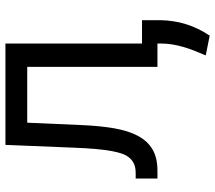

<svg xmlns="http://www.w3.org/2000/svg" viewBox="-62 -523 773 689"><g transform="rotate(-90 324.5 -178.5)"><path d="M28.4 -78.1H48.3Q68.9 -78.1 82.6 -84.9Q96.2 -91.6 104.9 -103.2Q113.6 -114.7 118.6 -130.3Q123.6 -146 126.8 -163.7Q131.4 -188.2 134.4 -222.5Q137.4 -256.7 139.2 -304L149.1 -545.5H512.8V-55.4H596.6V11.4Q595.5 59.7 582.2 102.6Q568.9 145.6 541.2 187.5L470.2 173.3Q479.4 152 487.2 131.9Q495 111.9 500.7 92.2Q506.4 72.4 509.6 52.7Q512.8 33 512.8 12.8V0H429V-467.3H228.7L220.2 -272.7Q217.3 -205.6 208.5 -154.7Q199.6 -103.7 180.9 -69.2Q162.3 -34.8 132.3 -17.4Q102.3 0 56.8 0H28.4Z"/></g></svg>

Font: Inter P
Style: Regular
Weight: 400
Designer: Rasmus Andersson
Foundry: rsms
Version: Version 3.018;git-588b23468